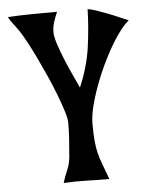

<svg xmlns="http://www.w3.org/2000/svg" viewBox="-51 -741 612 783"><g transform="rotate(-5 255.0 -349.0)"><path d="M10 -694Q61 -697 111 -697.5Q161 -698 212 -698Q203 -678 196.5 -657.5Q190 -637 190 -616Q190 -598 200.5 -566Q211 -534 225.5 -499Q240 -464 255 -432Q270 -400 278 -382Q313 -464 324 -542.5Q335 -621 337 -698Q352 -696 373.5 -688.5Q395 -681 418.5 -672Q442 -663 463.5 -653.5Q485 -644 500 -638Q470 -613 437.5 -561Q405 -509 378 -448.5Q351 -388 333.5 -329.5Q316 -271 316 -232Q316 -188 318.5 -161Q321 -134 326.5 -111Q332 -88 341.5 -63.5Q351 -39 365 0Q318 0 271.5 -1.5Q225 -3 178 0Q186 -27 196.5 -50.5Q207 -74 210 -103Q213 -138 215.5 -173.5Q218 -209 218 -244Q218 -260 208.5 -290.5Q199 -321 184.5 -359Q170 -397 151.5 -438.5Q133 -480 115 -517.5Q97 -555 81 -584.5Q65 -614 55 -629Q44 -646 32 -661Q20 -676 10 -694Z"/></g></svg>

Font: Fette Mikado
Style: Regular
Weight: 400
Designer: Peter Wiegel
Foundry: Peter Wiegel
Version: Version 1.000